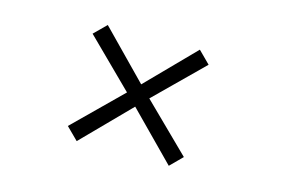

<svg xmlns="http://www.w3.org/2000/svg" viewBox="-70 -683 1136 776"><g transform="rotate(15 497.5 -295.0)"><path d="M441.4 -294.9 245.6 -488.3 295.9 -538.1 488.3 -341.3 681.2 -538.1 731 -488.3 534.7 -294.9 731 -102.1 681.2 -52.2 488.3 -248 295.9 -52.2 245.6 -102.1Z"/></g></svg>

Font: Sarina
Style: Regular
Weight: 400
Designer: James Grieshaber
Foundry: James Grieshaber
Version: Version 1.001